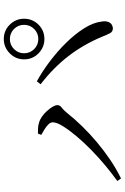

<svg xmlns="http://www.w3.org/2000/svg" viewBox="162 -924 675 1040"><g transform="rotate(-90 500.0 -403.5)"><path d="M809 -501Q764 -501 731.5 -533Q699 -565 699 -611Q699 -656 731.5 -688.5Q764 -721 809 -721Q855 -721 887 -688.5Q919 -656 919 -611Q919 -565 887 -533Q855 -501 809 -501ZM40 -106Q78 -133 122 -169.5Q166 -206 207.5 -246.5Q249 -287 283 -327.5Q317 -368 337.5 -401.5Q358 -435 358 -456Q358 -468 346.5 -479.5Q335 -491 319 -501Q303 -511 290 -518L297 -536Q309 -536 325 -535.5Q341 -535 356 -530Q372 -526 388.5 -514.5Q405 -503 419 -487.5Q433 -472 442 -457Q451 -442 451 -431Q451 -417 438 -407.5Q425 -398 411 -381Q377 -338 336 -296Q295 -254 249 -215.5Q203 -177 154 -144Q105 -111 54 -86ZM868 -130Q849 -130 841 -145Q833 -160 821 -190Q779 -290 716.5 -371Q654 -452 564 -522L580 -542Q633 -513 688 -471.5Q743 -430 790 -382Q837 -334 868 -284.5Q899 -235 904 -189Q907 -171 902.5 -157.5Q898 -144 889 -137.5Q880 -131 868 -130ZM809 -534Q841 -534 863.5 -556.5Q886 -579 886 -611Q886 -643 863.5 -665.5Q841 -688 809 -688Q777 -688 754.5 -665.5Q732 -643 732 -611Q732 -579 754.5 -556.5Q777 -534 809 -534Z"/></g></svg>

Font: Noto Serif KR
Style: Regular
Weight: 400
Designer: Ryoko NISHIZUKA  (kana & ideographs); Frank Grießhammer (Latin, Greek & Cyrillic); Wenlong ZHANG  (bopomofo); Sandoll Co
Foundry: Adobe
Version: Version 2.003-H1;hotconv 1.1.1;makeotfexe 2.6.0